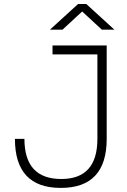

<svg xmlns="http://www.w3.org/2000/svg" viewBox="-20 -918 626 948"><path d="M280.3 9.8Q53.7 9.8 53.7 -232.4H100.6Q100.6 -34.2 282.7 -34.2Q460.9 -34.2 460.9 -232.4V-649.4H239.3V-693.4H506.8V-232.4Q506.8 9.8 280.3 9.8ZM226.6 -771.5 365.7 -898.4H405.8L544.9 -771.5H482.9L385.7 -861.3L288.6 -771.5Z"/></svg>

Font: Cascadia Code NF ExtraLight
Style: Regular
Weight: 200
Monospace: yes
Designer: Aaron Bell
Foundry: Saja Typeworks
Version: Version 2404.023; ttfautohint (v1.8.4)